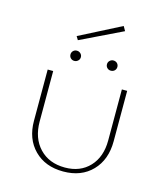

<svg xmlns="http://www.w3.org/2000/svg" viewBox="-114 -852 819 945"><g transform="rotate(15 295.5 -379.5)"><path d="M188 -656 399 -764 412 -741 199 -638ZM182 -561Q182 -572 189.5 -579.5Q197 -587 208 -587Q219 -587 227 -579.5Q235 -572 235 -561Q235 -550 227 -542.5Q219 -535 208 -535Q197 -535 189.5 -542.5Q182 -550 182 -561ZM368 -561Q368 -572 376 -579.5Q384 -587 394 -587Q406 -587 413.5 -579.5Q421 -572 421 -561Q421 -550 413.5 -542.5Q406 -535 394 -535Q383 -535 375.5 -542.5Q368 -550 368 -561ZM93 -199V-460H121V-203Q121 -118 169.5 -67Q218 -16 299 -16Q377 -16 424 -66Q471 -116 471 -200V-460H498V-203Q498 -109 443 -52Q388 5 296 5Q204 5 148.5 -51Q93 -107 93 -199Z"/></g></svg>

Font: Ysabeau SC Extralight
Style: Regular
Weight: 200
Designer: Christian Thalmann (Catharsis Fonts)
Version: Version 0.003